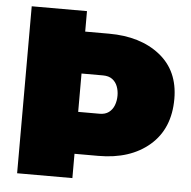

<svg xmlns="http://www.w3.org/2000/svg" viewBox="-51 -752 800 803"><g transform="rotate(5 349.0 -350.5)"><path d="M282 0H50V-701H282V-615H382Q514 -615 596 -550Q678 -485 678 -367Q678 -242 597 -172Q516 -102 382 -102H282ZM372 -278Q395.5 -278 410.5 -289.2Q425.5 -300.5 432.8 -319.2Q440 -338 440 -360Q440 -380.5 433.2 -398.5Q426.5 -416.5 411.5 -427.8Q396.5 -439 372 -439H282V-278Z"/></g></svg>

Font: Argentum Novus Black
Style: Regular
Weight: 900
Designer: Julieta Ulanovsky (font) & Cristiano Sobral (main changes)
Foundry: Julieta Ulanovsky (font) & Cristiano Sobral (main changes)
Version: Version 3.00;November 27, 2020;FontCreator 13.0.0.2655 64-bi